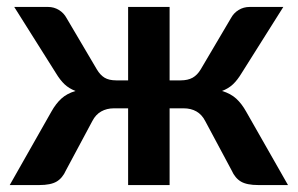

<svg xmlns="http://www.w3.org/2000/svg" viewBox="-20 -533 857 553"><path d="M259 -333Q268.5 -317 281.2 -309.2Q294 -301.5 315 -301.5H349V-513H468.5V-301.5H500Q521 -301.5 534.8 -309.2Q548.5 -317 558 -333L645 -480.5Q653 -495.5 667.2 -504.2Q681.5 -513 699 -513H796L676 -322.5Q664 -302.5 651 -290.2Q638 -278 619.5 -271Q644.5 -263.5 660.5 -248.8Q676.5 -234 689 -211.5L809.5 0H724Q691 0 674 -10Q657 -20 647 -42.5L571 -184.5Q561.5 -203 545.8 -212Q530 -221 509 -221H468.5V0H349V-221H308Q287.5 -221 271.5 -212Q255.5 -203 246 -184.5L170 -42.5Q160 -20 143 -10Q126 0 93 0H8L128 -211.5Q140.5 -234 156.5 -248.8Q172.5 -263.5 197.5 -271Q179 -278 166 -290.2Q153 -302.5 141 -322.5L21 -513H118.5Q135.5 -513 149.8 -504.2Q164 -495.5 172 -480.5Z"/></svg>

Font: Lato
Style: Bold
Weight: 700
Designer: Lukasz Dziedzic
Foundry: tyPoland Lukasz Dziedzic
Version: Version 2.007; 2014-02-27